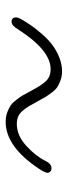

<svg xmlns="http://www.w3.org/2000/svg" viewBox="192 -578 232 655"><g transform="rotate(-90 307.5 -251.0)"><path d="M391.1 -154.8Q374.5 -154.8 360.1 -160.2Q345.7 -165.5 336.9 -171.4Q328.1 -177.2 317.6 -191.4Q307.1 -205.6 303 -212.4Q298.8 -219.2 289.6 -236.8Q288.1 -239.7 287.1 -241.2Q276.9 -260.3 271 -269.8Q265.1 -279.3 255.9 -290Q246.6 -300.8 236.1 -304.9Q225.6 -309.1 211.9 -309.1Q172.4 -309.1 137.5 -277.3Q102.5 -245.6 85.9 -211.9Q75.7 -190.9 61 -190.9Q53.2 -190.9 49.1 -195.1Q44.9 -199.2 44.9 -204.1Q44.9 -212.9 59.1 -233.9Q134.3 -347.2 219.2 -347.2Q236.8 -347.2 251.7 -341.6Q266.6 -335.9 275.6 -329.6Q284.7 -323.2 295.4 -308.8Q306.2 -294.4 309.8 -287.6Q313.5 -280.8 323.2 -263.2Q342.8 -225.6 357.9 -209.7Q373 -193.8 398.9 -193.8Q463.4 -193.8 535.2 -306.2Q547.4 -327.1 561 -327.1Q567.4 -327.1 571.3 -323Q575.2 -318.8 575.2 -313Q575.2 -305.2 568.8 -293.9Q559.1 -276.9 548.3 -261.2Q537.6 -245.6 520 -225.1Q502.4 -204.6 483.9 -189.9Q465.3 -175.3 440.7 -165Q416 -154.8 391.1 -154.8Z"/></g></svg>

Font: Comic Neue Light
Style: Italic
Weight: 300
Italic angle: -12°
Designer: Craig Rozynski
Foundry: Craig Rozynski
Version: Version 2.003;hotconv 1.0.109;makeotfexe 2.5.65596